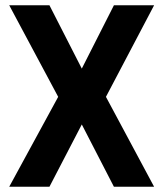

<svg xmlns="http://www.w3.org/2000/svg" viewBox="-20 -710 621 730"><path d="M168 -689.9 291 -449.2 413.1 -689.9H565.9L382.8 -341.8L565.9 0H413.1L291 -236.8L168 0H15.1L201.2 -341.8L15.1 -689.9Z"/></svg>

Font: TitilliumText25L
Style: 999 wt
Weight: 900
Designer: Accademia di Belle Arti di Urbino and others
Foundry: Accademia di Belle Arti di Urbino and others.
Version: Version 25.000